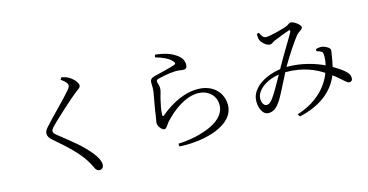

<svg xmlns="http://www.w3.org/2000/svg" viewBox="-84 -1195 3169 1654"><g transform="rotate(-15 1500.0 -368.0)"><path d="M510 -778C551 -750 565 -731 565 -714C565 -702 559 -692 542 -672C496 -616 348 -472 298 -413C282 -396 272 -378 272 -360C272 -338 285 -317 311 -296C432 -193 504 -121 551 -50C579 -8 588 17 599 37C606 50 618 61 634 61C659 61 672 44 672 18C672 -11 651 -50 623 -86C552 -176 465 -241 362 -323C340 -340 328 -353 328 -366C328 -378 334 -389 363 -418C405 -460 537 -582 604 -636C639 -662 656 -670 656 -691C656 -715 619 -757 584 -776C564 -787 546 -792 522 -797Z M1346 -754C1408 -736 1463 -712 1489 -680C1505 -663 1503 -653 1488 -648C1448 -633 1351 -612 1299 -598C1267 -590 1258 -573 1258 -552C1258 -530 1262 -504 1255 -462C1247 -413 1229 -326 1222 -266C1219 -241 1212 -218 1212 -202C1212 -189 1220 -169 1232 -156C1244 -142 1254 -135 1266 -135C1285 -135 1297 -166 1312 -183C1390 -272 1509 -360 1621 -360C1707 -360 1777 -304 1777 -215C1777 -142 1723 -61 1538 -11C1492 2 1419 14 1348 17L1351 42C1580 56 1847 -17 1847 -197C1847 -297 1775 -395 1625 -395C1521 -395 1402 -344 1291 -251C1283 -244 1277 -246 1277 -257C1277 -306 1291 -358 1301 -404C1310 -439 1321 -465 1320 -490C1320 -510 1308 -537 1308 -548C1308 -558 1313 -565 1329 -569C1354 -575 1423 -591 1480 -593C1524 -594 1531 -587 1557 -587C1578 -587 1589 -600 1589 -625C1589 -660 1575 -689 1532 -719C1497 -743 1445 -767 1352 -776Z M2704 -464 2703 -445C2719 -441 2730 -437 2741 -431C2754 -423 2757 -417 2757 -400C2759 -378 2757 -345 2748 -307C2670 -344 2555 -381 2424 -381H2419L2421 -385C2462 -457 2545 -583 2577 -621C2599 -648 2635 -658 2635 -679C2635 -702 2578 -742 2551 -742C2535 -742 2530 -726 2495 -715C2459 -704 2359 -675 2318 -675C2289 -675 2279 -700 2264 -727L2245 -721C2245 -704 2246 -681 2251 -668C2262 -639 2303 -604 2332 -604C2350 -604 2364 -620 2381 -627C2419 -643 2481 -667 2517 -679C2530 -683 2535 -678 2527 -662C2503 -616 2413 -472 2366 -386L2361 -377C2233 -359 2115 -290 2094 -193C2080 -122 2111 -37 2167 -37C2213 -37 2242 -62 2273 -107C2302 -147 2353 -256 2397 -340H2399C2557 -340 2659 -290 2729 -245C2679 -112 2565 -11 2406 38L2421 61C2602 20 2726 -71 2782 -209C2857 -155 2884 -113 2909 -113C2928 -113 2937 -125 2937 -141C2938 -163 2932 -179 2913 -199C2890 -223 2852 -249 2803 -278C2811 -313 2817 -349 2820 -368C2823 -391 2828 -407 2828 -423C2828 -442 2788 -466 2757 -470C2740 -472 2720 -469 2704 -464ZM2338 -335C2300 -267 2254 -185 2230 -153C2208 -123 2194 -109 2168 -109C2141 -109 2121 -154 2132 -197C2149 -261 2231 -319 2338 -335Z"/></g></svg>

Font: Harano Aji Mincho KR
Style: Regular
Weight: 400
Foundry: Masamichi Hosoda
Version: HaranoAjiMinchoKR-Regular version 20230610;ttx 4.39.4